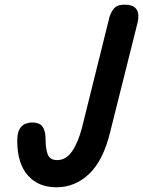

<svg xmlns="http://www.w3.org/2000/svg" viewBox="-20 -792 605 812"><path d="M219 0Q141 0 97 -51Q53 -102 53 -196Q53 -230 63 -246.5Q73 -263 87.5 -268.5Q102 -274 115 -274Q131 -274 144 -269Q157 -264 165 -247.5Q173 -231 173 -196Q173 -165 181.5 -140Q190 -115 222 -115Q260 -115 285.5 -153Q311 -191 327 -253L443 -720Q451 -746 466 -760Q481 -774 512 -772Q546 -771 558 -751.5Q570 -732 562 -697L446 -234Q417 -114 357.5 -57Q298 0 219 0Z"/></svg>

Font: Edu TAS Beginner
Style: Bold
Weight: 700
Version: Version 1.003